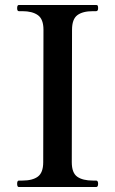

<svg xmlns="http://www.w3.org/2000/svg" viewBox="-20 -753 464 773"><path d="M56 0Q49 0 49 -13Q49 -26 56 -26H70Q111 -26 132.5 -42Q154 -58 154 -100L155 -633Q155 -676 132.5 -692Q110 -708 70 -708H56Q49 -708 49 -720Q49 -733 56 -733H367Q372 -733 373.5 -730Q375 -727 375 -720Q375 -708 367 -708H354Q313 -708 291.5 -692Q270 -676 270 -633L269 -100Q269 -57 291 -41.5Q313 -26 354 -26H367Q375 -26 375 -13Q375 0 367 0Z"/></svg>

Font: Shippori Mincho B1 SemiBold
Style: Regular
Weight: 600
Designer: FONTDASU
Foundry: FONTDASU / Google Inc. / but / Adobe
Version: Version 3.110; ttfautohint (v1.8.3)